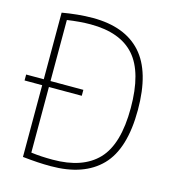

<svg xmlns="http://www.w3.org/2000/svg" viewBox="-111 -840 848 937"><g transform="rotate(15 313.0 -371.0)"><path d="M230.5 5Q196.5 5 164.2 3Q132 1 88.5 -3.5V-366H-0.5V-396H88.5V-732.5Q125.5 -739 165.2 -743Q205 -747 243 -747Q405.5 -747 488.2 -655Q571 -563 571 -370Q571 -173 484.2 -84Q397.5 5 230.5 5ZM231.5 -28Q383.5 -28 459.2 -107.5Q535 -187 535 -370Q535 -550 463 -632Q391 -714 240.5 -714Q213 -714 183.2 -711.5Q153.5 -709 122.5 -704.5V-396H288.5V-366H122.5V-34.5Q149 -31 175 -29.5Q201 -28 231.5 -28Z"/></g></svg>

Font: Encode Sans SemiCondensed SemiCondensed Thin
Style: Regular
Weight: 100
Width: 4
Designer: Multiple Designers
Foundry: Impallari Type
Version: Version 3.000; ttfautohint (v1.8.3) -l 8 -r 50 -G 200 -x 14 